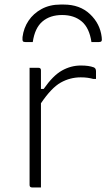

<svg xmlns="http://www.w3.org/2000/svg" viewBox="-20 -824 490 844"><path d="M253 -758Q200 -758 166.5 -729.5Q133 -701 124 -639H93Q83 -639 80.5 -643Q78 -647 79 -661Q84 -701 105.5 -733Q127 -765 163 -784.5Q199 -804 246 -804H260Q331 -804 375.5 -762Q420 -720 427 -661Q429 -647 426 -643Q423 -639 413 -639H382Q373 -701 339.5 -729.5Q306 -758 253 -758ZM160 0H121Q110 0 110 -11V-526H149Q160 -526 160 -515V-433H172Q213 -492 252.5 -514Q292 -536 335 -536Q354 -536 367.5 -534Q381 -532 392 -528Q402 -524 402 -511V-477H390Q379 -480 366 -482Q353 -484 335 -484Q288 -484 247 -461Q206 -438 160 -370Z"/></svg>

Font: Recursive Sn Lnr St Lt
Style: Regular
Weight: 300
Version: Version 1.079;hotconv 1.0.112;makeotfexe 2.5.65598; ttfautoh